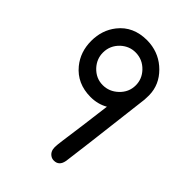

<svg xmlns="http://www.w3.org/2000/svg" viewBox="-221 -866 969 969"><g transform="rotate(45 264.0 -381.5)"><path d="M247.1 -357.9Q151.4 -358.4 95.7 -426.3Q49.8 -482.4 49.8 -561Q49.8 -637.7 93.8 -693.4Q148.4 -762.7 247.1 -762.7Q257.3 -762.7 267.6 -761.7Q342.3 -754.4 395 -701.7Q449.2 -647.5 450.7 -575.2V-570.3Q450.7 -562 449.7 -541Q396.5 -95.2 388.7 -43.9Q388.7 -43 388.2 -41.5Q380.4 0 343.8 0Q330.1 0 319.8 -7.3Q298.8 -21.5 298.8 -52.2Q298.8 -65.9 304.2 -105Q320.3 -217.3 340.8 -381.8Q299.3 -357.9 247.1 -357.9ZM133.3 -561Q133.3 -516.1 165 -481.4Q200.2 -443.8 249 -443.8Q294.9 -443.8 330.1 -476.6Q367.7 -511.7 367.7 -561Q367.7 -606.4 335.4 -640.6Q299.8 -678.2 249 -678.2Q205.1 -678.2 170.9 -647Q133.3 -611.3 133.3 -561Z"/></g></svg>

Font: Vibur
Style: Medium
Weight: 400
Version: Version 1.004